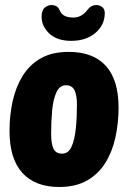

<svg xmlns="http://www.w3.org/2000/svg" viewBox="-20 -738 510 766"><path d="M216 8Q120 8 69 -48.5Q18 -105 18 -215Q18 -278 30.5 -334.5Q43 -391 70.5 -435.5Q98 -480 143 -505.5Q188 -531 254 -531Q352 -531 402.5 -475Q453 -419 453 -309Q453 -247 440.5 -190Q428 -133 400.5 -88.5Q373 -44 327.5 -18Q282 8 216 8ZM228 -125Q253 -125 265.5 -153Q278 -181 282.5 -225.5Q287 -270 287 -320Q287 -359 277 -378.5Q267 -398 243 -398Q218 -398 205 -369.5Q192 -341 188 -296.5Q184 -252 184 -204Q184 -164 193.5 -144.5Q203 -125 228 -125ZM264 -575Q208 -575 177 -604Q146 -633 146 -671Q146 -697 158.5 -707.5Q171 -718 186 -718Q196 -718 204.5 -713.5Q213 -709 218 -697Q225 -681 238.5 -674.5Q252 -668 272 -668Q307 -668 330 -700Q344 -718 364 -718Q377 -718 387.5 -710Q398 -702 398 -686Q398 -638 360.5 -606.5Q323 -575 264 -575Z"/></svg>

Font: Asap Condensed Condensed ExtraBold
Style: Italic
Weight: 800
Width: 3
Italic angle: -6°
Designer: Pablo Cosgaya
Foundry: Omnibus-Type
Version: Version 3.001; ttfautohint (v1.8.4.7-5d5b)